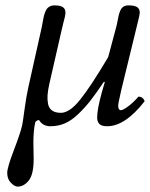

<svg xmlns="http://www.w3.org/2000/svg" viewBox="-20 -459 557 713"><path d="M134.8 -356.9Q136.2 -363.8 138.4 -376Q140.6 -388.2 142.1 -395.5Q143.6 -402.8 147 -412.1Q150.4 -421.4 154.3 -426.5Q158.2 -431.6 165 -435.3Q171.9 -439 181.2 -439Q204.1 -439 213.6 -432.4Q223.1 -425.8 223.1 -412.1Q223.1 -406.7 220.9 -396.2Q218.8 -385.7 214.8 -372.1L210 -352.1L163.1 -147Q158.2 -124.5 156.7 -107.7Q155.3 -90.8 158.2 -74.2Q161.1 -57.6 173.1 -48.8Q185.1 -40 206.1 -40Q238.8 -40 278.8 -90.3Q318.8 -140.6 381.8 -247.1L411.1 -356.9Q413.6 -365.2 416.3 -379.6Q418.9 -394 420.9 -402.6Q422.9 -411.1 427.2 -420.7Q431.6 -430.2 439 -434.6Q446.3 -439 457 -439Q480 -439 489.5 -432.4Q499 -425.8 499 -412.1Q499 -405.3 492.9 -381.3Q486.8 -357.4 485.8 -352.1L430.2 -124Q418.9 -74.2 418.9 -66.9Q418.9 -49.8 429.2 -49.8Q437 -49.8 456.3 -64.2Q475.6 -78.6 494.1 -100.1Q511.2 -100.1 517.1 -83Q444.8 9.8 377.9 9.8Q356.9 9.8 348.9 1.2Q340.8 -7.3 340.8 -22.9Q340.8 -52.7 357.9 -115.2L369.1 -153.8L366.2 -155.8Q336.4 -111.8 315.7 -85.2Q294.9 -58.6 270 -34.9Q245.1 -11.2 220.5 -0.7Q195.8 9.8 167 9.8Q138.7 9.8 125 -13.2Q120.6 -13.2 116 -10.3Q111.3 -7.3 110.8 -3.9Q104 25.4 104 70.8Q104 81.5 104.5 101.6Q105 121.6 105 130.9Q105 188.5 86.9 211.2Q68.8 233.9 45.9 233.9Q33.7 233.9 20.3 219.7Q6.8 205.6 6.8 183.1Q6.8 163.1 31 99.9Q55.2 36.6 62 7.8Q64.5 -3.4 71 -52Q77.6 -100.6 85 -133.8Z"/></svg>

Font: Linux Libertine G
Style: Italic
Weight: 400
Italic angle: -12°
Designer: Philipp H. Poll
Foundry: Philipp H. Poll
Version: Version 5.1.3